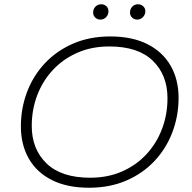

<svg xmlns="http://www.w3.org/2000/svg" viewBox="-20 -876 899 901"><path d="M398 5Q295 5 223.5 -31Q152 -67 115 -132Q78 -197 78 -283Q78 -368 107 -444.5Q136 -521 191 -579.5Q246 -638 323.5 -671.5Q401 -705 497 -705Q600 -705 671.5 -669Q743 -633 780.5 -568Q818 -503 818 -417Q818 -332 789 -255.5Q760 -179 705 -120.5Q650 -62 572.5 -28.5Q495 5 398 5ZM403 -42Q486 -42 553 -71.5Q620 -101 667.5 -152.5Q715 -204 740.5 -271.5Q766 -339 766 -415Q766 -524 697 -591Q628 -658 493 -658Q410 -658 343 -628.5Q276 -599 228 -547.5Q180 -496 154.5 -428.5Q129 -361 129 -285Q129 -176 198.5 -109Q268 -42 403 -42ZM624 -784Q610 -784 600 -793.5Q590 -803 590 -817Q590 -834 601 -845Q612 -856 627 -856Q641 -856 651.5 -847Q662 -838 662 -823Q662 -807 650.5 -795.5Q639 -784 624 -784ZM451 -784Q437 -784 427 -793.5Q417 -803 417 -817Q417 -834 428 -845Q439 -856 455 -856Q469 -856 479 -847Q489 -838 489 -823Q489 -807 478 -795.5Q467 -784 451 -784Z"/></svg>

Font: Montserrat Light
Style: Italic
Weight: 300
Italic angle: -11.3°
Designer: Julieta Ulanovsky
Foundry: Julieta Ulanovsky
Version: Version 9.000; ttfautohint (v1.8.4.7-5d5b)